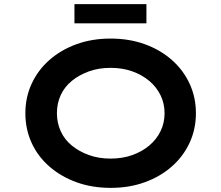

<svg xmlns="http://www.w3.org/2000/svg" viewBox="-20 -901 1072 931"><path d="M517 10Q426 10 350.5 -17.5Q275 -45 219 -94Q163 -143 133 -209Q103 -275 103 -352Q103 -429 133.5 -495Q164 -561 219.5 -610Q275 -659 350.5 -686.5Q426 -714 516 -714Q607 -714 682.5 -686.5Q758 -659 813.5 -610Q869 -561 899.5 -495Q930 -429 930 -352Q930 -275 899.5 -209Q869 -143 813.5 -94Q758 -45 682.5 -17.5Q607 10 517 10ZM516 -132Q574 -132 621.5 -149Q669 -166 704 -195.5Q739 -225 758.5 -265Q778 -305 778 -352Q778 -399 758.5 -439Q739 -479 704 -508.5Q669 -538 621.5 -555Q574 -572 516 -572Q459 -572 411.5 -555Q364 -538 328.5 -509Q293 -480 274.5 -440Q256 -400 256 -352Q256 -305 274.5 -264.5Q293 -224 328.5 -195Q364 -166 411.5 -149Q459 -132 516 -132ZM341 -788V-881H690V-788Z"/></svg>

Font: Lexend Peta SemiBold
Style: Regular
Weight: 600
Designer: Bonnie Shaver-Troup, Thomas Jockin
Foundry: Lexend
Version: Version 1.007